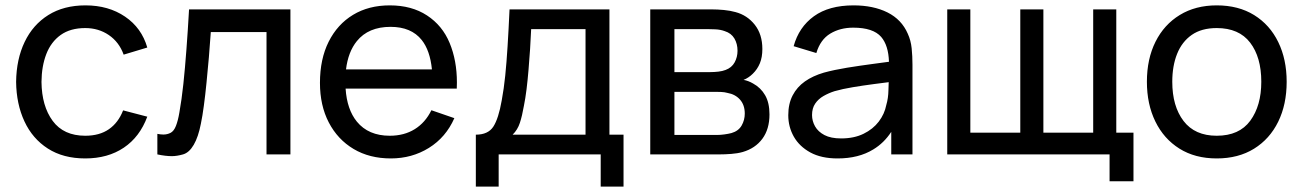

<svg xmlns="http://www.w3.org/2000/svg" viewBox="-20 -575 4852 715"><path d="M297.5 15Q215.5 15 158.2 -21.8Q101 -58.5 71 -123Q41 -187.5 40 -270Q41 -354.5 71.8 -418.8Q102.5 -483 160 -519Q217.5 -555 298.5 -555Q384 -555 445.8 -513Q507.5 -471 528.5 -398L440.5 -371.5Q423.5 -418.5 385.2 -444.5Q347 -470.5 297.5 -470.5Q242 -470.5 206 -444.8Q170 -419 152.5 -373.8Q135 -328.5 134.5 -270Q135.5 -180 176.2 -124.8Q217 -69.5 297.5 -69.5Q350.5 -69.5 385.5 -93.8Q420.5 -118 438.5 -164L528.5 -140.5Q500.5 -65 441 -25Q381.5 15 297.5 15Z M566 0V-76.5Q578.5 -74 588.5 -74Q602.5 -74 615 -80.2Q627.5 -86.5 635.2 -106.2Q643 -126 648 -156Q656.5 -203.5 662.8 -262Q669 -320.5 674.2 -390.2Q679.5 -460 684 -540H1061.5V0H972.5V-455.5H765Q762 -409.5 757.8 -361Q753.5 -312.5 749 -266.8Q744.5 -221 739.2 -181.8Q734 -142.5 728 -114Q718.5 -65 701.5 -35.8Q684.5 -6.5 661.5 0Q638.5 6.5 620 6.5Q596.5 6.5 566 0Z M1435.5 15Q1356 15 1296.8 -20.2Q1237.5 -55.5 1204.5 -118.8Q1171.5 -182 1171.5 -266.5Q1171.5 -355 1204 -419.8Q1236.5 -484.5 1294.8 -519.8Q1353 -555 1431.5 -555Q1513 -555 1570.2 -517.5Q1627.5 -480 1654.5 -414.8Q1681.5 -349.5 1681.5 -268Q1681.5 -256.5 1681 -245H1267Q1272 -167.5 1309 -122Q1352 -69.5 1431.5 -69.5Q1485 -69.5 1524.5 -94Q1564 -118.5 1586.5 -164.5L1672 -135Q1640.5 -63.5 1577.2 -24.2Q1514 15 1435.5 15ZM1588.5 -316.5Q1581.5 -387 1550.5 -426Q1511.5 -475 1434.5 -475Q1352 -475 1309 -422Q1276.5 -382 1268.5 -316.5Z M1752 120V-73.5Q1797.5 -73.5 1817 -103.2Q1836.5 -133 1848.5 -201.5Q1856.5 -244.5 1861.5 -293.5Q1866.5 -342.5 1870.2 -402.8Q1874 -463 1877.5 -540H2249.5V-73.5H2302V120H2217V0H1837V120ZM1889 -73.5H2160.5V-466.5H1958Q1956.5 -431 1954 -392.2Q1951.5 -353.5 1948.2 -315Q1945 -276.5 1940.8 -242.2Q1936.5 -208 1931 -181Q1924.5 -143.5 1916 -117.5Q1907.5 -91.5 1889 -73.5Z M2401.5 0V-540H2631.5Q2652 -540 2675.8 -537.8Q2699.5 -535.5 2719 -530Q2762.5 -518.5 2790.8 -482.8Q2819 -447 2819 -392.5Q2819 -362 2809.8 -339.5Q2800.5 -317 2783.5 -300.5Q2776 -293 2767 -287Q2758 -281 2749 -277.5Q2766.5 -274.5 2784.5 -264Q2813 -248.5 2829.2 -220.5Q2845.5 -192.5 2845.5 -149Q2845.5 -94 2819 -58.2Q2792.5 -22.5 2746 -9Q2726.5 -3.5 2703 -1.8Q2679.5 0 2657.5 0ZM2491.5 -306.5H2625.5Q2639.5 -306.5 2655 -308.2Q2670.5 -310 2682 -314.5Q2705 -323 2715.8 -342.8Q2726.5 -362.5 2726.5 -386Q2726.5 -412 2714.8 -431.8Q2703 -451.5 2679 -459Q2663 -465 2643.2 -465.8Q2623.5 -466.5 2618 -466.5H2491.5ZM2491.5 -72.5H2652.5Q2663 -72.5 2677.8 -74.5Q2692.5 -76.5 2704 -79.5Q2730 -87 2741.8 -107.5Q2753.5 -128 2753.5 -152Q2753.5 -184 2735.8 -204Q2718 -224 2689 -229Q2678.5 -232 2666.2 -232.5Q2654 -233 2644.5 -233H2491.5Z M3099 15Q3038.5 15 2997.8 -7.2Q2957 -29.5 2936.2 -66Q2915.5 -102.5 2915.5 -146Q2915.5 -188.5 2931.8 -219.8Q2948 -251 2977.5 -271.8Q3007 -292.5 3048 -304.5Q3086.5 -315 3134.2 -322.8Q3182 -330.5 3231 -337Q3262 -341 3290.5 -345Q3288.5 -406 3261.5 -437.5Q3231.5 -472 3157.5 -472Q3108.5 -472 3071.8 -449.8Q3035 -427.5 3020 -377.5L2935.5 -403Q2955 -474 3011 -514.5Q3067 -555 3158.5 -555Q3232 -555 3284.8 -528.8Q3337.5 -502.5 3360.5 -449.5Q3372 -424.5 3375 -395.2Q3378 -366 3378 -334V0H3299V-84Q3272 -42.5 3232 -18.5Q3177.5 15 3099 15ZM3112.5 -59.5Q3160.5 -59.5 3195.8 -76.8Q3231 -94 3252.5 -122.2Q3274 -150.5 3280.5 -184Q3288 -209 3288.5 -239.5Q3289 -256.5 3289.5 -269Q3262 -265.5 3235 -262Q3193 -256.5 3155.5 -250.2Q3118 -244 3088 -235.5Q3066 -228.5 3046.8 -217.5Q3027.5 -206.5 3015.8 -189.2Q3004 -172 3004 -146.5Q3004 -124.5 3015.2 -104.5Q3026.5 -84.5 3050.2 -72Q3074 -59.5 3112.5 -59.5Z M4112 100V0H3507.5V-540H3593.5V-81H3779.5V-540H3865.5V-81H4051V-540H4137V-81H4201V100Z M4511 15Q4430.5 15 4372.2 -21.5Q4314 -58 4282.5 -122.5Q4251 -187 4251 -270.5Q4251 -355.5 4283 -419.5Q4315 -483.5 4373.5 -519.2Q4432 -555 4511 -555Q4592 -555 4650.5 -518.8Q4709 -482.5 4740.2 -418.2Q4771.5 -354 4771.5 -270.5Q4771.5 -186 4740 -121.8Q4708.5 -57.5 4650 -21.2Q4591.5 15 4511 15ZM4511 -69.5Q4595 -69.5 4636 -125.5Q4677 -181.5 4677 -270.5Q4677 -362 4635.5 -416.2Q4594 -470.5 4511 -470.5Q4454.5 -470.5 4418 -445Q4381.5 -419.5 4363.5 -374.5Q4345.5 -329.5 4345.5 -270.5Q4345.5 -179.5 4387.5 -124.5Q4429.5 -69.5 4511 -69.5Z"/></svg>

Font: Cns Manrope Med
Style: Regular
Weight: 500
Designer: Mikhail Sharanda
Foundry: Mikhail Sharanda
Version: Version 4.504